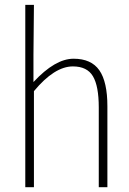

<svg xmlns="http://www.w3.org/2000/svg" viewBox="-20 -784 540 804"><path d="M85.9 0V-763.7H122.1L120.1 -553.7V-440.4Q210.9 -538.1 288.1 -538.1Q362.3 -538.1 396 -489.7Q429.7 -441.4 429.7 -338.9V0H393.6V-334Q393.6 -423.8 369.1 -464.8Q344.7 -505.9 285.2 -505.9Q208 -505.9 122.1 -402.3V0Z"/></svg>

Font: Gen Shin Gothic Monospace ExtraLight
Style: Regular
Weight: 200
Designer: [Source Han Sans]
Ryoko NISHIZUKA  (kana & ideographs); Paul D. Hunt (Latin, Greek & Cyrillic); Wenlong ZHANG  (bopomofo
Version: Version 1.002.20150607